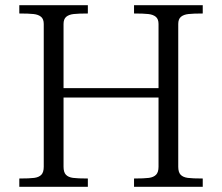

<svg xmlns="http://www.w3.org/2000/svg" viewBox="-20 -720 856 740"><path d="M591 -700H761.4V-668Q725 -668 706.4 -665.9Q687.9 -663.9 677.4 -655.2Q667 -646.5 667 -627.6V-77.4Q667 -56.1 676.2 -46.5Q685.4 -36.9 703.7 -34.4Q722 -32 761.4 -32V0H591ZM148.6 -77.4V-627.6Q148.6 -646.5 138.2 -655.2Q127.9 -663.9 109.3 -665.9Q90.8 -668 54.4 -668V-700H224.9V0H54.4V-32Q93.8 -32 112 -34.4Q130.2 -36.9 139.4 -46.5Q148.6 -56.1 148.6 -77.4ZM148.6 -700H318.6V-668Q282.4 -668 264 -665.9Q245.6 -663.9 235.2 -655.2Q224.9 -646.5 224.9 -627.6V-77.4Q224.9 -56.1 234.1 -46.5Q243.2 -36.9 261.5 -34.4Q279.8 -32 318.6 -32V0H148.6ZM178.1 -380.2H608.8V-344H178.1ZM591 -77.4V-627.6Q591 -646.5 580.6 -655.2Q570.1 -663.9 551.6 -665.9Q533 -668 496.6 -668V-700H667V0H496.6V-32Q535.6 -32 553.9 -34.4Q572.1 -36.9 581.6 -46.6Q591 -56.2 591 -77.4Z"/></svg>

Font: Didactic
Style: Regular
Weight: 400
Designer: Tyler Finck
Foundry: Etcetera Type Co
Version: Version 3.007;FEAKit 1.0